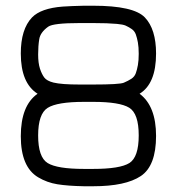

<svg xmlns="http://www.w3.org/2000/svg" viewBox="-20 -646 618 671"><path d="M273.4 -55.7H305.7Q399.4 -55.7 432.1 -76.2Q464.8 -96.7 464.8 -172.9Q464.8 -249 431.6 -269.5Q398.4 -290 305.7 -290H273.4Q179.7 -290 146.5 -269Q113.3 -248 113.3 -172.4Q113.3 -96.7 146.5 -76.2Q179.7 -55.7 273.4 -55.7ZM467.8 -318.4Q525.4 -275.4 525.4 -170.9Q525.4 -66.4 472.2 -30.8Q418.9 4.9 305.7 4.9H273.4Q217.8 3.9 180.7 -2Q144.5 -7.8 113.3 -26.4Q52.7 -62.5 52.7 -169.9Q52.7 -277.3 111.3 -318.4Q52.7 -355.5 52.7 -459Q52.7 -543.9 91.8 -585Q123 -617.2 199.2 -623Q228.5 -625 273.4 -626H305.7Q447.3 -626 486.3 -585Q525.4 -543.9 525.4 -459Q525.4 -353.5 467.8 -318.4ZM388.7 -562.5Q357.4 -565.4 305.7 -565.4H271.5Q264.6 -565.4 257.8 -565.4Q166 -565.4 148.4 -552.7Q121.1 -533.2 117.2 -509.3Q113.3 -485.4 113.3 -455.6Q113.3 -425.8 119.6 -406.2Q126 -386.7 134.8 -375Q143.6 -363.3 167 -357.4Q195.3 -350.6 257.8 -350.6Q265.6 -350.6 273.4 -350.6H305.7Q397.5 -350.6 412.6 -356.9Q427.7 -363.3 439 -370.6Q450.2 -377.9 454.6 -390.1Q459 -402.3 461.9 -418.5Q464.8 -434.6 464.8 -458Q464.8 -481.4 461.9 -497.6Q459 -513.7 454.6 -525.9Q450.2 -538.1 439 -545.4Q427.7 -552.7 418.9 -556.6Q410.2 -560.5 388.7 -562.5Z"/></svg>

Font: Jura
Style: Medium
Weight: 500
Version: Version 2.6.1